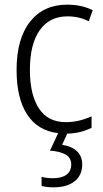

<svg xmlns="http://www.w3.org/2000/svg" viewBox="-20 -562 443 822"><path d="M262 -39Q317 -39 372 -64V-15Q325 9 268 10L246 58Q287 64 309.5 85.5Q332 107 332 142Q332 188 299.5 214Q267 240 210 240Q177 240 158 234V195Q179 201 207 201Q244 201 264.5 186Q285 171 285 142Q285 114 261.5 100Q238 86 194 83L229 8Q142 -2 96.5 -71.5Q51 -141 51 -262Q51 -396 108.5 -469Q166 -542 267 -542Q331 -542 377 -518L360 -471Q318 -492 269 -492Q192 -492 150 -432.5Q108 -373 108 -263Q108 -157 146.5 -98Q185 -39 262 -39Z"/></svg>

Font: Noto Sans UI NarrowLight
Style: Regular
Weight: 300
Width: 4
Designer: Monotype Design Team
Foundry: Monotype Imaging Inc.
Version: Version 1.001